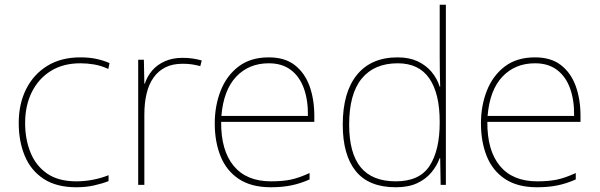

<svg xmlns="http://www.w3.org/2000/svg" viewBox="-20 -780 2530 810"><path d="M302 10Q218 10 164 -25.5Q110 -61 84.5 -122.5Q59 -184 59 -261Q59 -342 90.5 -404.5Q122 -467 180 -502.5Q238 -538 319 -538Q355 -538 384.5 -532Q414 -526 442 -514L437 -489Q407 -503 377.5 -508Q348 -513 319 -513Q247 -513 195 -481Q143 -449 114.5 -392Q86 -335 86 -261Q86 -193 108.5 -137Q131 -81 178.5 -48Q226 -15 302 -15Q338 -15 373.5 -22Q409 -29 438 -41V-16Q413 -6 378 2Q343 10 302 10Z M750 -536Q774 -536 793.5 -533Q813 -530 831 -525L825 -501Q806 -506 789.5 -508.5Q773 -511 750 -511Q708 -511 678 -496Q648 -481 628 -453Q608 -425 598.5 -385.5Q589 -346 589 -297V0H563V-528H587L589 -427H591Q601 -458 622 -482.5Q643 -507 675.5 -521.5Q708 -536 750 -536Z M1114 -538Q1182 -538 1224 -505Q1266 -472 1286 -416.5Q1306 -361 1306 -291V-266H913Q912 -145 966 -80Q1020 -15 1123 -15Q1171 -15 1205.5 -22Q1240 -29 1286 -50V-23Q1248 -6 1209.5 2Q1171 10 1123 10Q1040 10 987.5 -25Q935 -60 910.5 -121Q886 -182 886 -259Q886 -334 911 -397.5Q936 -461 986.5 -499.5Q1037 -538 1114 -538ZM1114 -513Q1030 -513 976.5 -456.5Q923 -400 914 -291H1279Q1280 -357 1262 -407Q1244 -457 1207 -485Q1170 -513 1114 -513Z M1650 10Q1536 10 1481 -58Q1426 -126 1426 -254Q1426 -391 1486 -464.5Q1546 -538 1658 -538Q1706 -538 1741.5 -521.5Q1777 -505 1800.5 -477Q1824 -449 1835 -414H1837Q1836 -448 1835.5 -480Q1835 -512 1835 -543V-760H1861V0H1839L1837 -113H1835Q1823 -80 1799.5 -52Q1776 -24 1739.5 -7Q1703 10 1650 10ZM1650 -15Q1750 -15 1792.5 -80.5Q1835 -146 1835 -263V-266Q1835 -386 1791 -449.5Q1747 -513 1658 -513Q1559 -513 1506 -448.5Q1453 -384 1453 -254Q1453 -134 1501.5 -74.5Q1550 -15 1650 -15Z M2237 -538Q2305 -538 2347 -505Q2389 -472 2409 -416.5Q2429 -361 2429 -291V-266H2036Q2035 -145 2089 -80Q2143 -15 2246 -15Q2294 -15 2328.5 -22Q2363 -29 2409 -50V-23Q2371 -6 2332.5 2Q2294 10 2246 10Q2163 10 2110.5 -25Q2058 -60 2033.5 -121Q2009 -182 2009 -259Q2009 -334 2034 -397.5Q2059 -461 2109.5 -499.5Q2160 -538 2237 -538ZM2237 -513Q2153 -513 2099.5 -456.5Q2046 -400 2037 -291H2402Q2403 -357 2385 -407Q2367 -457 2330 -485Q2293 -513 2237 -513Z"/></svg>

Font: Noto Sans Hebrew Thin Thin
Style: Regular
Weight: 250
Version: Version 3.001